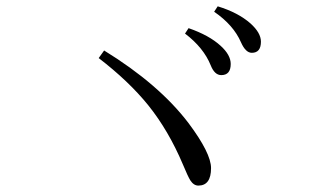

<svg xmlns="http://www.w3.org/2000/svg" viewBox="-20 -724 1040 605"><path d="M574.2 -635.3Q639.2 -612.8 675.3 -579.6Q707 -550.8 707 -522.5Q707 -487.3 677.2 -487.3Q656.2 -487.3 644 -518.1Q621.6 -573.7 563 -618.2ZM666 -704.1Q730 -684.6 769 -650.4Q802.2 -620.6 802.2 -592.8Q802.2 -557.6 773.4 -557.6Q753.9 -557.6 739.3 -590.8Q715.8 -645 654.8 -687ZM308.1 -564.9Q481 -458.5 574.2 -335.9Q645 -241.2 645 -194.3Q645 -139.2 605 -139.2Q590.3 -139.2 579.6 -155.8Q571.8 -168.5 556.2 -206.1Q511.2 -312.5 447.3 -392.1Q386.2 -467.8 291 -541Z"/></svg>

Font: I.Ming
Style: Regular
Weight: 400
Designer: Ichiten Fonts Project
Version: Version 5.10 Mar 24, 2018